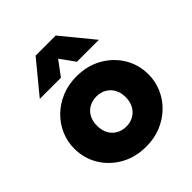

<svg xmlns="http://www.w3.org/2000/svg" viewBox="-213 -906 1056 1056"><g transform="rotate(-45 314.5 -378.0)"><path d="M314.5 15Q229.5 15 164.2 -22.2Q99 -59.5 62.2 -121.2Q25.5 -183 25.5 -257.5Q25.5 -311.5 46.5 -360.5Q67.5 -409.5 106.2 -447.5Q145 -485.5 198 -507.8Q251 -530 314.5 -530Q399.5 -530 464.8 -492.8Q530 -455.5 566.8 -393.8Q603.5 -332 603.5 -257.5Q603.5 -204 582.5 -154.8Q561.5 -105.5 522.8 -67.5Q484 -29.5 431.2 -7.2Q378.5 15 314.5 15ZM314.5 -140.5Q346 -140.5 371.2 -154.8Q396.5 -169 411.2 -195.2Q426 -221.5 426 -257.5Q426 -293.5 411.5 -319.8Q397 -346 371.8 -360.2Q346.5 -374.5 314.5 -374.5Q282.5 -374.5 257 -360.2Q231.5 -346 217.2 -319.8Q203 -293.5 203 -257.5Q203 -221.5 217.5 -195.2Q232 -169 257.5 -154.8Q283 -140.5 314.5 -140.5ZM85 -585 237 -769.5H393.5L544.5 -585H374L312.5 -670L249.5 -585Z"/></g></svg>

Font: Geologica Cursive ExtraBold
Style: Regular
Weight: 800
Designer: Sindre Bremnes, Frode Helland
Foundry: Monokrom Skriftforlag AS
Version: Version 1.010;gftools[0.9.28]